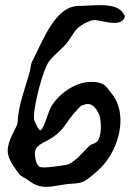

<svg xmlns="http://www.w3.org/2000/svg" viewBox="-20 -723 515 746"><path d="M160 3C185 3 211 -4 243 -8C261 -10 285 -9 303 -17C320 -24 349 -50 364 -64C413 -109 448 -184 448 -255C448 -295 437 -333 411 -363C402 -374 392 -391 378 -397C365 -403 350 -405 335 -405C272 -405 207 -358 178 -307C167 -288 152 -227 139 -218C139 -218 138 -217 137 -217C130 -217 119 -241 112 -259V-270C112 -320 148 -453 169 -482C189 -511 221 -531 242 -559C258 -579 272 -611 295 -624C308 -632 331 -645 347 -645H350C366 -644 397 -634 423 -634C443 -634 459 -639 465 -658V-659C465 -664 460 -668 458 -672C443 -697 407 -703 369 -703C339 -703 309 -700 287 -700C194 -700 148 -567 104 -482C99 -472 99 -457 96 -446C77 -376 52 -319 48 -245C46 -227 10 -181 10 -138C10 -98 46 -61 53 -49C61 -36 77 -33 88 -24C113 -4 136 3 160 3ZM229 -81C227 -81 142 -66 132 -76C121 -86 119 -98 117 -111C104 -181 178 -154 237 -242C254 -268 274 -292 296 -313C297 -313 302 -314 304 -315C310 -318 315 -319 321 -319C348 -319 368 -281 370 -258C371 -250 372 -240 372 -230C372 -212 369 -193 362 -179C356 -166 338 -165 328 -157C302 -134 268 -84 229 -81Z"/></svg>

Font: Ancial
Style: Regular
Weight: 400
Designer: Daytona Mess (Anne-Dauphine Borione)
Foundry: Daytona Mess (Anne-Dauphine Borione)
Version: Version 1.000;Glyphs 3.2 (3192)